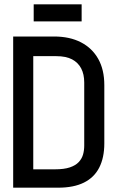

<svg xmlns="http://www.w3.org/2000/svg" viewBox="-20 -869 538 889"><path d="M358 -849H136V-770H358ZM230 -700H41V0H250Q321 0 368.5 -23.5Q416 -47 439.5 -93Q463 -139 463 -205V-475Q463 -546 435 -596Q407 -646 355 -673Q303 -700 230 -700ZM234 -85H134V-609H240Q286 -609 314 -594Q342 -579 356 -552Q370 -525 370 -487V-195Q370 -173 364.5 -153.5Q359 -134 344.5 -118.5Q330 -103 303.5 -94Q277 -85 234 -85Z"/></svg>

Font: Advent Pro SemiBold
Style: Regular
Weight: 600
Designer: VivaRado, Andreas Kalpakidis
Foundry: VivaRado, Andreas Kalpakidis
Version: Version 3.000